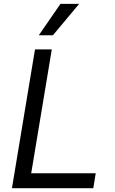

<svg xmlns="http://www.w3.org/2000/svg" viewBox="-20 -986 602 1006"><path d="M42.6 0 163.4 -727.3H251.4L143.5 -78.1H481.5L468.8 0ZM183.2 -801.1 296.9 -965.9H394.9L257.1 -801.1Z"/></svg>

Font: Inter P
Style: Italic
Weight: 400
Italic angle: -9.40001°
Designer: Rasmus Andersson
Foundry: rsms
Version: Version 3.018;git-588b23468